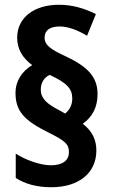

<svg xmlns="http://www.w3.org/2000/svg" viewBox="-20 -782 473 805"><path d="M45 -392C45 -313 86 -275 182 -227C254 -191 269 -178 269 -144C269 -111 245 -89 193 -89C150 -89 87 -111 46 -138V-36C86 -10 136 3 195 3C311 3 384 -57 384 -151C384 -197 366 -233 327 -263C367 -292 389 -331 389 -388C389 -464 341 -506 251 -548C195 -574 167 -592 167 -624C167 -654 188 -671 230 -671C266 -671 305 -656 345 -632L382 -723C331 -748 283 -762 227 -762C124 -762 52 -709 52 -624C52 -577 74 -539 115 -509C72 -483 45 -443 45 -392ZM151 -406C151 -435 165 -457 188 -468C262 -434 283 -409 283 -369C283 -341 271 -320 253 -306L230 -319C176 -346 151 -370 151 -406Z"/></svg>

Font: Noto Sans Armenian Condensed
Style: Regular
Weight: 400
Width: 3
Designer: Monotype Design Team
Foundry: Monotype Imaging Inc.
Version: Version 2.008